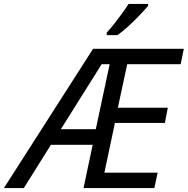

<svg xmlns="http://www.w3.org/2000/svg" viewBox="-78 -964 962 984"><path d="M-58 0 399 -714H864L848 -635H574L526 -412H782L767 -334H511L457 -79H730L713 0H350L397 -222H183L44 0ZM234 -302H413L484 -635H443ZM469 -784V-797Q487 -816 507.5 -842Q528 -868 547.5 -895Q567 -922 581 -944H681V-934Q667 -917 639.5 -888Q612 -859 581 -830.5Q550 -802 524 -784Z"/></svg>

Font: Noto Sans IKEA
Style: Italic
Weight: 400
Italic angle: -12°
Designer: Monotype Design Team
Foundry: Monotype Imaging Inc.
Version: Version 2.001